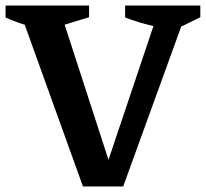

<svg xmlns="http://www.w3.org/2000/svg" viewBox="-24 -672 742 692"><path d="M275 0 65 -583Q29 -594 -4 -609V-652H297V-610L209 -583L367 -96L529 -578Q477 -590 427 -609V-652H698V-610L629 -576L420 0Z"/></svg>

Font: Piazzolla SemiBold
Style: Regular
Weight: 600
Designer: Juan Pablo del Peral
Foundry: Huerta Tipografica
Version: Version 1.330